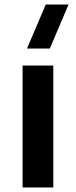

<svg xmlns="http://www.w3.org/2000/svg" viewBox="-20 -830 336 850"><path d="M200.5 -615H99.5L182.5 -810H283.5ZM80 0V-540H216V0Z"/></svg>

Font: Vela Sans ExtBd
Style: Regular
Weight: 800
Designer: Principal design: Mikhail Sharanda - project Manrope.
Design modification: Ravid Balaliev
Foundry: Mikhail Sharanda
Version: Version 1.001